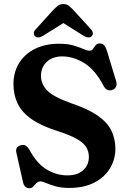

<svg xmlns="http://www.w3.org/2000/svg" viewBox="-20 -934 652 970"><path d="M329.5 15.5Q290 15.5 261 7.2Q232 -1 213.2 -9.2Q194.5 -17.5 185 -17.5Q172 -17.5 164 -9Q156 -0.5 148.2 8.2Q140.5 17 128.5 17Q102.5 17 95.5 -16.5L62.5 -164Q56.5 -191.5 84 -200Q110.5 -208.5 128 -178.5Q166 -107.5 215.8 -77.8Q265.5 -48 320 -48Q371 -48 399.8 -73.8Q428.5 -99.5 429 -140Q429 -167 416.8 -188.8Q404.5 -210.5 371.2 -230.2Q338 -250 275 -270.5Q190 -297 140.5 -331.5Q91 -366 69.5 -410Q48 -454 48 -509Q48 -569 76.5 -615.2Q105 -661.5 156.8 -687.2Q208.5 -713 278.5 -713Q322 -713 351.5 -704.2Q381 -695.5 400.5 -686.8Q420 -678 433 -678Q444 -678 450.2 -687.2Q456.5 -696.5 463.2 -705.5Q470 -714.5 484 -714.5Q497.5 -714.5 506 -705.5Q514.5 -696.5 521.5 -673L567 -523Q571.5 -507 565.5 -495Q559.5 -483 545.5 -479Q518.5 -471.5 503.5 -500Q461.5 -580.5 406.5 -614.8Q351.5 -649 294.5 -649Q245 -649 216 -621.2Q187 -593.5 187 -551Q187 -508.5 219 -476.2Q251 -444 339.5 -412.5Q424.5 -384 473.2 -350Q522 -316 542.5 -274.5Q563 -233 563 -182Q562.5 -127.5 535.2 -82.8Q508 -38 455.8 -11.2Q403.5 15.5 329.5 15.5ZM198 -753.5Q172.5 -738 157.5 -750.5Q151.5 -755.5 150.8 -765.2Q150 -775 160 -785.5L248 -882.5Q261.5 -896.5 272.5 -905Q283.5 -913.5 300 -913.5Q316.5 -913.5 327.5 -905Q338.5 -896.5 351.5 -882.5L440 -785.5Q449.5 -775 449 -765.2Q448.5 -755.5 442.5 -750.5Q427.5 -738 402 -753.5L300 -817.5Z"/></svg>

Font: Fraunces 9pt Soft SemiBold
Style: Regular
Weight: 600
Version: Version 1.000;[b76b70a41]